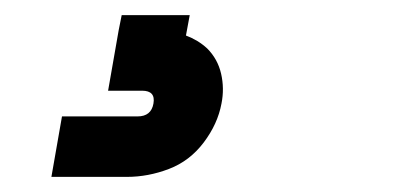

<svg xmlns="http://www.w3.org/2000/svg" viewBox="-20 -20 540 254"><path d="M48 214 62 134H162Q180 134 183 117Q186 100 168 100H123L137 20L141 0H231L226 27Q242 33 254 44Q268 58 272.5 77.5Q277 97 273 117Q268 144 249.5 168.5Q231 193 203.5 203.5Q176 214 148 214Z"/></svg>

Font: Iosevka SS08
Style: Bold Italic
Weight: 700
Italic angle: -10°
Monospace: yes
Designer: Belleve Invis
Foundry: Belleve Invis
Version: 2.1.0; ttfautohint (v1.8.2)